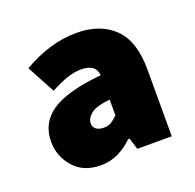

<svg xmlns="http://www.w3.org/2000/svg" viewBox="-74 -785 512 503"><g transform="rotate(-20 182.0 -534.0)"><path d="M128 -360Q80 -360 53 -391Q26 -422 26 -462Q26 -515 69 -544Q112 -573 208 -582Q206 -599 195 -606.5Q184 -614 164 -614Q146 -614 125 -607Q104 -600 78 -586L36 -664Q72 -685 109.5 -696.5Q147 -708 186 -708Q251 -708 289.5 -671Q328 -634 328 -554V-368H232L222 -400H218Q200 -382 177.5 -371Q155 -360 128 -360ZM169 -450Q182 -450 190.5 -455.5Q199 -461 208 -470V-514Q169 -510 154.5 -498Q140 -486 140 -472Q140 -462 147.5 -456Q155 -450 169 -450Z"/></g></svg>

Font: Source Sans 3 ExtraLight Black
Style: Regular
Weight: 900
Version: Version 3.052;hotconv 1.1.0;makeotfexe 2.6.0